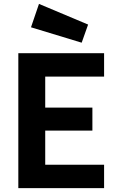

<svg xmlns="http://www.w3.org/2000/svg" viewBox="-20 -965 594 985"><path d="M139 -825 399 -746 432 -839 180 -945ZM514 0V-120H212V-295H454V-413H212V-572H514V-692H74V0Z"/></svg>

Font: RazerF5
Style: Bold
Weight: 700
Foundry: Razer Inc.
Version: Version 2